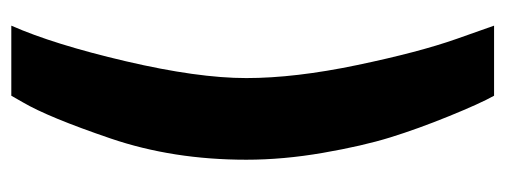

<svg xmlns="http://www.w3.org/2000/svg" viewBox="-304 -486 915 348"><g transform="rotate(90 154.0 -312.5)"><path d="M270 -301Q270 -168 231.5 -55Q193 58 166 104L154 125H27Q61 48 91.5 -82.5Q122 -213 122 -301Q122 -389 98.5 -501.5Q75 -614 51 -682L27 -750H154Q168 -725 191 -668.5Q214 -612 229.5 -562Q245 -512 257.5 -440Q270 -368 270 -301Z"/></g></svg>

Font: Titillium-CLs Web
Style: CLs-Bold
Weight: 700
Version: Version 1.002;PS 57.000;hotconv 1.0.70;makeotf.lib2.5.55311